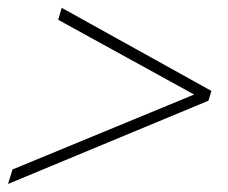

<svg xmlns="http://www.w3.org/2000/svg" viewBox="-54 -467 582 490"><path d="M453 -230.5 450 -221 94.5 -416.5 103.5 -447 485.5 -235 478 -210 -33.5 2.5 -22 -34.5Z"/></svg>

Font: Newsreader 24pt Light
Style: Italic
Weight: 300
Italic angle: -17°
Designer: Hugues Gentile
Foundry: Production Type
Version: Version 1.003